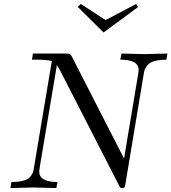

<svg xmlns="http://www.w3.org/2000/svg" viewBox="-20 -955 870 975"><path d="M33.2 0Q34.2 -4.9 35.6 -15.4Q37.1 -25.9 38.1 -30.8Q74.2 -30.8 98.1 -37.4Q122.1 -43.9 132.6 -56.4Q143.1 -68.8 146.5 -77.9Q149.9 -86.9 151.9 -100.1L243.2 -645Q217.3 -651.9 168.9 -651.9H142.1Q143.1 -656.7 145 -668Q147 -679.2 147 -683.1H313Q330.1 -683.1 334.5 -680.7Q338.9 -678.2 345.2 -667L609.9 -149.9L681.2 -576.2Q684.1 -592.3 684.1 -599.1Q684.1 -652.3 590.8 -651.9L597.2 -683.1Q689.9 -680.2 712.9 -680.2Q725.1 -680.2 830.1 -683.1L825.2 -651.9Q789.1 -651.9 765.1 -645Q741.2 -638.2 730.2 -625Q719.2 -611.8 715.6 -603Q711.9 -594.2 710 -580.1L617.2 -22.9Q615.2 -7.8 612.1 -3.9Q608.9 0 601.1 0Q594.2 0 591.1 -2.4Q587.9 -4.9 583 -16.1L282.2 -603Q281.2 -605 278.6 -608.9Q275.9 -612.8 273.4 -617.4Q271 -622.1 269 -625L182.1 -107.9L179.2 -84Q179.2 -30.8 272 -30.8L266.1 0Q173.3 -2.9 149.9 -2.9Q138.2 -2.9 33.2 0ZM375 -919.9 390.1 -935.1 516.1 -853 671.9 -935.1 680.7 -918.9 505.9 -790Z"/></svg>

Font: CMU Serif Extra
Style: RomanSlanted
Weight: 500
Italic angle: -9.46001°
Version: Version 0.7.0